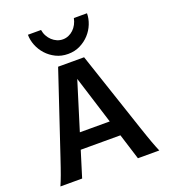

<svg xmlns="http://www.w3.org/2000/svg" viewBox="-169 -1087 1063 1208"><g transform="rotate(-20 362.5 -483.5)"><path d="M256.8 -278.3H457L356.4 -599.6ZM490.2 -173.3H224.6L170.9 0H25.4Q31.7 -14.6 38.3 -30.8Q44.9 -46.9 52.2 -66.9Q59.6 -86.9 68.4 -112.8Q77.1 -138.7 88.9 -173.3L269.5 -712.9H443.4L624 -173.3Q635.7 -139.2 644.5 -113.3Q653.3 -87.4 660.9 -67.1Q668.5 -46.9 674.8 -30.8Q681.2 -14.6 687.5 0H544.4ZM555.2 -966.8Q555.2 -931.2 541 -895.5Q526.9 -859.9 500.7 -831.3Q474.6 -802.7 438.2 -784.7Q401.9 -766.6 357.4 -766.6Q312.5 -766.6 276.1 -784.7Q239.7 -802.7 213.9 -831.3Q188 -859.9 173.8 -895.5Q159.7 -931.2 159.7 -966.8H247.6Q251 -944.8 261.2 -926Q271.5 -907.2 286.1 -893.6Q300.8 -879.9 319.1 -872.1Q337.4 -864.3 357.4 -864.3Q377.9 -864.3 396 -872.1Q414.1 -879.9 428.5 -893.6Q442.9 -907.2 452.9 -926Q462.9 -944.8 467.3 -966.8Z"/></g></svg>

Font: Andika New Basic
Style: Bold
Weight: 700
Designer: Victor Gaultney, Annie Olsen, Pablo Ugerman
Foundry: SIL International
Version: Version 5.500; ttfautohint (v1.8.3)